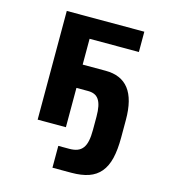

<svg xmlns="http://www.w3.org/2000/svg" viewBox="-112 -637 826 933"><g transform="rotate(15 301.0 -170.0)"><path d="M238.3 97.2H293.5Q317.4 97.2 334 90.8Q350.6 84.5 361.1 70.3Q371.6 56.2 376.2 33.7Q380.9 11.2 380.9 -21V-87.9Q380.9 -118.2 376.5 -139.2Q372.1 -160.2 363.3 -173.1Q354.5 -186 341.1 -191.9Q327.6 -197.8 309.1 -197.8H250.5V0H108.4V-546.9H498.5V-444.8H250.5V-314.9H366.2Q444.3 -314.9 483.6 -264.2Q522.9 -213.4 522.9 -109.9V-21Q522.9 40.5 512.5 84Q502 127.4 479 154.8Q456.1 182.1 420.2 194.6Q384.3 207 333.5 207H238.3Z"/></g></svg>

Font: Hack
Style: Bold
Weight: 700
Monospace: yes
Designer: Christopher Simpkins
Foundry: Christopher Simpkins
Version: Version 2.017